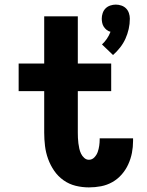

<svg xmlns="http://www.w3.org/2000/svg" viewBox="-20 -806 640 834"><path d="M471 -567 423 -613Q435 -624 444.5 -638Q454 -652 460 -668Q451 -670 443.5 -676Q436 -682 431 -689.5Q426 -697 424 -706.5Q422 -716 422 -725Q422 -737 426 -749Q430 -761 438.5 -769.5Q447 -778 459 -782Q471 -786 483 -786Q495 -786 507 -782Q519 -778 527.5 -769.5Q536 -761 540 -749Q544 -737 544 -725Q544 -702 539 -680Q534 -658 525 -638Q516 -618 502 -600Q488 -582 471 -567ZM366 8Q337 8 308.5 1Q280 -6 256 -23Q232 -40 215.5 -64Q199 -88 189 -115.5Q179 -143 175.5 -172Q172 -201 172 -230V-410H61V-530H172V-735H318V-530H463V-410H318V-230Q318 -219 318.5 -207Q319 -195 320.5 -183.5Q322 -172 324.5 -160.5Q327 -149 332 -138.5Q337 -128 346 -120Q355 -112 366 -112Q380 -112 390 -122.5Q400 -133 404.5 -146Q409 -159 411 -173Q413 -187 413 -200Q413 -202 413 -203Q413 -204 413 -205H558Q558 -202 558 -199.5Q558 -197 558 -194Q558 -167 553 -141.5Q548 -116 537 -92Q526 -68 508.5 -48Q491 -28 468 -15Q445 -2 419 3Q393 8 366 8Z"/></svg>

Font: Iosevka Slab Heavy Extended
Style: Regular
Weight: 900
Width: 7
Monospace: yes
Designer: Belleve Invis
Foundry: Belleve Invis
Version: Version 11.1.0; ttfautohint (v1.8.3)